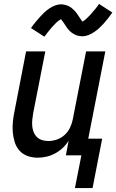

<svg xmlns="http://www.w3.org/2000/svg" viewBox="-20 -792 593 979"><path d="M206 -605 138 -649Q150 -666 162 -680.5Q174 -695 185 -707Q196 -719 206.5 -729Q217 -739 231 -748.5Q245 -758 260.5 -764Q276 -770 292 -770Q297 -770 303 -769Q309 -768 314.5 -766.5Q320 -765 325 -763Q330 -761 334.5 -758.5Q339 -756 343 -753Q347 -750 350 -747Q353 -744 358 -739.5Q363 -735 366 -731Q369 -727 372 -723Q375 -719 377.5 -715Q380 -711 383.5 -706Q387 -701 390 -696.5Q393 -692 395 -689Q397 -686 400 -682Q404 -684 408 -686.5Q412 -689 416.5 -693Q421 -697 423.5 -699.5Q426 -702 428.5 -704.5Q431 -707 434.5 -710.5Q438 -714 441 -717Q444 -720 447 -724Q450 -728 453.5 -732Q457 -736 461 -740.5Q465 -745 469 -750Q473 -755 477 -760.5Q481 -766 485 -772L553 -728Q541 -711 529 -696Q517 -681 506.5 -669.5Q496 -658 485 -648Q474 -638 460 -628.5Q446 -619 430.5 -613Q415 -607 399 -607Q391 -607 383 -608.5Q375 -610 368.5 -612.5Q362 -615 355.5 -619Q349 -623 343.5 -627Q338 -631 332.5 -637Q327 -643 322.5 -649Q318 -655 315 -660Q312 -665 307 -672.5Q302 -680 298 -685Q294 -690 291 -694Q287 -692 283 -689.5Q279 -687 274.5 -683Q270 -679 267.5 -677Q265 -675 262.5 -672Q260 -669 257 -666Q254 -663 250.5 -659.5Q247 -656 244 -652.5Q241 -649 237.5 -644.5Q234 -640 230 -635.5Q226 -631 222.5 -626Q219 -621 215 -616Q211 -611 206 -605ZM362 167 395 0H316L330 -75Q318 -55 300 -38Q282 -21 260.5 -9.5Q239 2 216.5 7Q194 12 172 12Q144 12 119.5 3Q95 -6 78.5 -25Q62 -44 54.5 -69Q47 -94 45 -120.5Q43 -147 46 -174.5Q49 -202 55 -230L113 -530H211L149 -214Q146 -197 144.5 -180.5Q143 -164 144.5 -148Q146 -132 152 -117.5Q158 -103 169 -92.5Q180 -82 195 -77.5Q210 -73 227 -73Q248 -73 270 -80.5Q292 -88 309.5 -104Q327 -120 337 -141Q347 -162 351 -183L419 -530H517L430 -85H501L452 167Z"/></svg>

Font: Lode Dark
Style: Bold Italic
Weight: 700
Italic angle: -11°
Monospace: yes
Designer: Belleve Invis
Foundry: Belleve Invis
Version: Version 29.2.0; ttfautohint (v1.8.3)